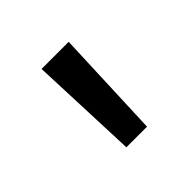

<svg xmlns="http://www.w3.org/2000/svg" viewBox="-78 -810 411 411"><g transform="rotate(-45 127.0 -604.5)"><path d="M95.7 -480.5H158.2L168 -727.5H85.9Z"/></g></svg>

Font: Raveo Display Display
Style: Regular
Weight: 400
Designer: Jakub Foglar, Rasmus Andersson (Inter)
Foundry: Jakubfoglar.com
Version: Version 1.100;Glyphs 3.2.3 (3260)